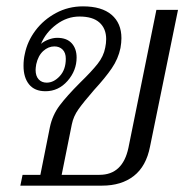

<svg xmlns="http://www.w3.org/2000/svg" viewBox="-20 -584 580 604"><path d="M51 -34H107L137 -184Q145 -222 167.5 -252Q190 -282 232 -324Q268 -359 287 -383Q306 -407 311 -434Q314 -448 314 -461Q314 -494 293 -513Q272 -532 230 -532Q191 -532 157.5 -507Q124 -482 109 -446Q118 -454 132.5 -459.5Q147 -465 160 -465Q190 -465 205.5 -448Q221 -431 221 -403Q221 -362 192.5 -329.5Q164 -297 123 -297Q89 -297 71.5 -318.5Q54 -340 54 -377Q54 -397 58 -414Q66 -454 91.5 -488Q117 -522 156 -543Q195 -564 241 -564Q300 -564 331 -537.5Q362 -511 362 -464Q362 -450 359 -433Q352 -399 331.5 -369Q311 -339 276 -301Q243 -263 227 -240.5Q211 -218 206 -193L174 -34H293Q366 -34 384 -119L472 -553H540L452 -123Q440 -61 401 -30.5Q362 0 301 0H44ZM187 -399Q187 -418 177 -428Q167 -438 151 -438Q132 -438 116 -423.5Q100 -409 94 -382Q92 -370 92 -364Q92 -345 101.5 -334.5Q111 -324 127 -324Q149 -324 168 -344.5Q187 -365 187 -399Z"/></svg>

Font: Trirong Light
Style: Italic
Weight: 300
Italic angle: -12°
Designer: Katatrad Team
Foundry: CadsonDemak
Version: Version 1.001